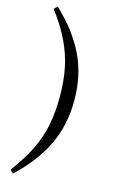

<svg xmlns="http://www.w3.org/2000/svg" viewBox="-151 -879 687 1143"><g transform="rotate(15 192.5 -307.5)"><path d="M206 -307Q206 -401 190 -481Q174 -561 137 -638.5Q100 -716 35 -803L55 -822Q175 -709 235 -585.5Q295 -462 295 -307Q295 -153 235 -29Q175 95 55 207L35 189Q101 100 138.5 22.5Q176 -55 191 -134.5Q206 -214 206 -307Z"/></g></svg>

Font: Noto Serif TC SemiBold
Style: Regular
Weight: 600
Version: Version 2.002-H1;hotconv 1.1.0;makeotfexe 2.6.0